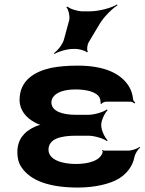

<svg xmlns="http://www.w3.org/2000/svg" viewBox="-20 -833 650 863"><path d="M320 -96C261 -96 198 -114 198 -160C198 -210 255 -223 321 -223H378C404 -223 447 -210 460 -199L464 -202C452 -213 435 -247 435 -269V-272C435 -293 452 -327 464 -338L460 -341C447 -330 404 -317 378 -317H321C262 -317 211 -332 211 -373C211 -380 213 -387 217 -394C232 -419 271 -431 320 -431C364 -431 412 -422 427 -395C431 -389 433 -372 432 -367L436 -366C438 -370 449 -376 458 -376H566C573 -376 581 -371 584 -368L588 -371C584 -375 578 -382 578 -388C576 -409 570 -427 560 -444C524 -503 449 -538 330 -538C286 -538 246 -535 210 -528C134 -511 68 -471 68 -384C68 -337 98 -304 134 -284C145 -277 164 -270 174 -269V-273C164 -274 146 -268 134 -262C90 -242 58 -207 58 -149C58 -124 63 -101 76 -82C116 -21 202 10 330 10C406 10 474 -6 514 -30C546 -50 575 -81 584 -126C587 -142 600 -162 610 -170L608 -173C598 -165 573 -156 556 -156H447C445 -156 443 -158 442 -159L438 -157C439 -156 442 -153 442 -151C433 -111 379 -96 320 -96ZM291 -742 267 -654C261 -633 238 -604 222 -594L226 -591C242 -601 280 -613 308 -613H321C336 -613 365 -605 370 -598L375 -600C369 -607 372 -631 378 -642L427 -724C446 -757 485 -795 508 -809L506 -813C483 -798 426 -782 381 -782H351C330 -782 294 -793 284 -803L278 -801C288 -791 295 -759 291 -742Z"/></svg>

Font: Asimov
Style: EdgeWide
Weight: 500
Designer: Google
Version: Version 2.000980: 2014